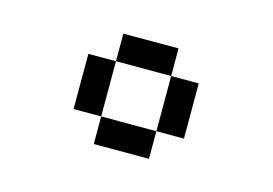

<svg xmlns="http://www.w3.org/2000/svg" viewBox="-48 -773 597 420"><g transform="rotate(15 250.0 -563.0)"><path d="M125 -625H187.5V-687.5H312.5V-625H375V-500H312.5V-437.5H187.5V-500H125ZM187.5 -625V-500H312.5V-625Z"/></g></svg>

Font: NeoDunggeunmo
Style: Regular
Weight: 400
Monospace: yes
Version: Version 1.600